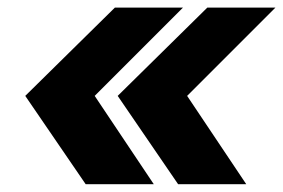

<svg xmlns="http://www.w3.org/2000/svg" viewBox="-20 -551 739 501"><path d="M203.6 -70.3 45.9 -300.8 279.8 -531.2H457.5L227.1 -300.8L381.3 -70.3ZM444.8 -70.3 287.1 -300.8 521 -531.2H698.7L468.3 -300.8L622.6 -70.3Z"/></svg>

Font: Inter ExtraBold
Style: Italic
Weight: 800
Italic angle: -9.3988°
Designer: Rasmus Andersson
Foundry: rsms
Version: Version 4.001;git-66647c0bb